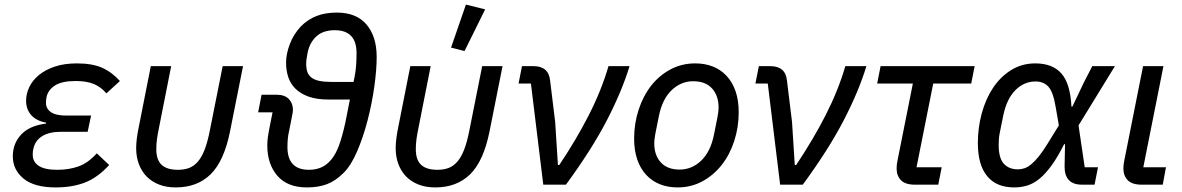

<svg xmlns="http://www.w3.org/2000/svg" viewBox="-20 -807 5164 839"><path d="M457 -86Q407 -31 351.5 -9.5Q296 12 223 12Q130 12 83 -26.5Q36 -65 36 -124Q36 -180 72.5 -219Q109 -258 181 -267L182 -271Q138 -279 116 -304.5Q94 -330 94 -367Q94 -397 108 -426.5Q122 -456 150 -479Q178 -502 219.5 -516Q261 -530 316 -530Q383 -530 426 -511Q469 -492 504 -453L445 -399Q421 -427 390 -440Q359 -453 310 -453Q250 -453 219.5 -433Q189 -413 183 -381Q182 -376 181.5 -370.5Q181 -365 181 -357Q181 -332 202.5 -317Q224 -302 270 -302H378L363 -231H245Q194 -231 163.5 -211.5Q133 -192 126 -157Q124 -150 123.5 -144.5Q123 -139 123 -131Q123 -100 149 -82.5Q175 -65 230 -65Q282 -65 323.5 -80Q365 -95 403 -137Z M674 -245Q669 -221 666 -199.5Q663 -178 663 -155Q663 -108 686.5 -86.5Q710 -65 757 -65Q784 -65 805 -72.5Q826 -80 843.5 -99.5Q861 -119 874 -152.5Q887 -186 897 -237L953 -518H1042L985 -232Q959 -103 900.5 -45.5Q842 12 748 12Q707 12 675 -0.5Q643 -13 621 -35.5Q599 -58 587 -89.5Q575 -121 575 -160Q575 -198 587 -255L639 -518H728Z M1189 -393Q1224 -393 1242 -374.5Q1260 -356 1260 -327Q1260 -322 1259 -315Q1258 -308 1256 -299L1244 -238Q1239 -217 1237.5 -198.5Q1236 -180 1236 -165Q1236 -65 1330 -65Q1360 -65 1384 -75.5Q1408 -86 1427.5 -109.5Q1447 -133 1461 -170.5Q1475 -208 1489 -271L1509 -372H1417Q1364 -372 1328 -385Q1292 -398 1270 -420.5Q1248 -443 1239 -472Q1230 -501 1230 -533Q1230 -571 1246.5 -614.5Q1263 -658 1295 -692Q1325 -722 1363 -737Q1401 -752 1452 -752Q1537 -752 1581.5 -700Q1626 -648 1626 -558Q1626 -501 1615.5 -427Q1605 -353 1586 -280Q1567 -207 1540.5 -145.5Q1514 -84 1482 -52Q1447 -17 1409.5 -2.5Q1372 12 1321 12Q1236 12 1192 -39Q1148 -90 1148 -172Q1148 -189 1150.5 -207.5Q1153 -226 1160 -261L1171 -316H1108L1123 -393ZM1318 -528Q1318 -508 1323 -493Q1328 -478 1341 -468Q1354 -458 1375.5 -453.5Q1397 -449 1429 -449H1525L1529 -469Q1534 -493 1536 -518.5Q1538 -544 1538 -575Q1538 -675 1443 -675Q1392 -675 1362.5 -648Q1333 -621 1324 -576Q1321 -559 1319.5 -549Q1318 -539 1318 -528Z M1808 -245Q1803 -221 1800 -199.5Q1797 -178 1797 -155Q1797 -108 1820.5 -86.5Q1844 -65 1891 -65Q1918 -65 1939 -72.5Q1960 -80 1977.5 -99.5Q1995 -119 2008 -152.5Q2021 -186 2031 -237L2087 -518H2176L2119 -232Q2093 -103 2034.5 -45.5Q1976 12 1882 12Q1841 12 1809 -0.5Q1777 -13 1755 -35.5Q1733 -58 1721 -89.5Q1709 -121 1709 -160Q1709 -198 1721 -255L1773 -518H1862ZM2010 -584 1951 -599 2016 -787 2100 -766Z M2354 0 2300 -442H2246L2261 -518H2311Q2378 -518 2384 -454L2406 -274L2418 -86H2424Q2499 -198 2553.5 -305Q2608 -412 2639 -518H2731Q2698 -409 2632 -281.5Q2566 -154 2453 0Z M2941 12Q2899 12 2864.5 -1.5Q2830 -15 2804.5 -42Q2779 -69 2765 -109Q2751 -149 2751 -201Q2751 -267 2770.5 -327Q2790 -387 2825 -432Q2860 -477 2909.5 -503.5Q2959 -530 3018 -530Q3060 -530 3094.5 -516.5Q3129 -503 3154.5 -476Q3180 -449 3194 -409Q3208 -369 3208 -317Q3208 -251 3188.5 -191Q3169 -131 3133.5 -86Q3098 -41 3049 -14.5Q3000 12 2941 12ZM2950 -66Q3003 -66 3044 -105Q3085 -144 3100 -219L3115 -294Q3117 -305 3118.5 -316Q3120 -327 3120 -338Q3120 -389 3091.5 -420.5Q3063 -452 3009 -452Q2956 -452 2915 -413Q2874 -374 2859 -299L2844 -224Q2842 -213 2840.5 -202Q2839 -191 2839 -180Q2839 -129 2867.5 -97.5Q2896 -66 2950 -66Z M3389 0 3335 -442H3281L3296 -518H3346Q3413 -518 3419 -454L3441 -274L3453 -86H3459Q3534 -198 3588.5 -305Q3643 -412 3674 -518H3766Q3733 -409 3667 -281.5Q3601 -154 3488 0Z M3978 0Q3936 0 3917 -19.5Q3898 -39 3898 -71Q3898 -79 3899 -88.5Q3900 -98 3902 -106L3969 -442H3813L3828 -518H4239L4224 -442H4058L3985 -76H4095L4080 0Z M4763 0H4708Q4632 0 4632 -79L4634 -177H4630Q4602 -121 4575.5 -84.5Q4549 -48 4523 -26.5Q4497 -5 4469.5 3.5Q4442 12 4412 12Q4334 12 4293.5 -37.5Q4253 -87 4253 -182Q4253 -249 4270 -311.5Q4287 -374 4319 -422.5Q4351 -471 4398 -500.5Q4445 -530 4504 -530Q4579 -530 4618 -486Q4657 -442 4662 -341H4666L4716 -446L4753 -518H4852L4693 -259L4720 -76H4778ZM4428 -67Q4442 -67 4456 -71.5Q4470 -76 4485.5 -88.5Q4501 -101 4518.5 -122.5Q4536 -144 4557 -178L4607 -259L4593 -340Q4582 -406 4561 -428.5Q4540 -451 4505 -451Q4455 -451 4417 -413Q4379 -375 4364 -302L4349 -228Q4346 -213 4345 -200.5Q4344 -188 4344 -174Q4344 -116 4366.5 -91.5Q4389 -67 4428 -67Z M5061 0H4969Q4927 0 4908 -19.5Q4889 -39 4889 -71Q4889 -79 4890 -88.5Q4891 -98 4893 -106L4975 -518H5064L4976 -76H5075Z"/></svg>

Font: IBM Plex Sans Text
Style: Italic
Weight: 450
Italic angle: -11°
Designer: Mike Abbink, Paul van der Laan, Pieter van Rosmalen
Foundry: Bold Monday
Version: Version 3.005